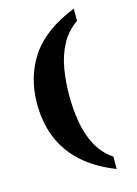

<svg xmlns="http://www.w3.org/2000/svg" viewBox="-135 -849 758 1064"><g transform="rotate(-15 244.0 -317.0)"><path d="M398 143Q279 96 205.5 27Q132 -42 98.5 -129Q65 -216 65 -319Q65 -472 142 -588.5Q219 -705 398 -777V-707Q339 -666 306.5 -605Q274 -544 261.5 -470.5Q249 -397 249 -319Q249 -239 261.5 -165Q274 -91 306.5 -29.5Q339 32 398 72Z"/></g></svg>

Font: Noto Serif Devanagari ExtraBold
Style: Regular
Weight: 800
Designer: Universal Thirst, Indian Type Foundry and the Monotype Design Team
Foundry: Monotype Imaging Inc.
Version: Version 2.004; ttfautohint (v1.8.4.7-5d5b)